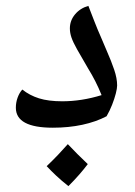

<svg xmlns="http://www.w3.org/2000/svg" viewBox="-20 -435 461 654"><path d="M160 0Q34 0 34 -68Q34 -86 40 -102.5Q46 -119 56 -130Q81 -110 113 -100Q145 -90 192 -90Q258 -90 326 -111Q316 -136 304.5 -158.5Q293 -181 280 -202Q256 -243 242.5 -267Q229 -291 223.5 -307Q218 -323 218 -338Q218 -365 235.5 -386Q253 -407 281 -415Q290 -392 301 -363.5Q312 -335 324 -308Q336 -281 344 -261Q359 -227 369 -197.5Q379 -168 379 -144Q379 -134 374.5 -116.5Q370 -99 362 -78.5Q354 -58 343 -39Q307 -20 260.5 -10Q214 0 160 0ZM213 199Q189 180 171 163Q153 146 139 131Q161 110 178.5 91.5Q196 73 211 56Q243 90 279 124Q267 140 250.5 159Q234 178 213 199Z"/></svg>

Font: Noto Naskh Arabic Medium
Style: Regular
Weight: 500
Designer: Monotype Design Team, David Williams, Mohamad Dakak and Nizar Qandah
Foundry: Monotype Imaging Inc.
Version: Version 2.016